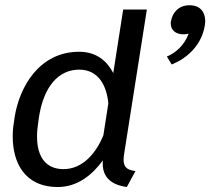

<svg xmlns="http://www.w3.org/2000/svg" viewBox="-20 -712 814 743"><path d="M710 -581.7C693.3 -535 655.8 -505 625.8 -493.3L644.2 -462.5C694.2 -481.7 759.2 -530 772.5 -613.3C773.3 -619.2 774.2 -624.2 774.2 -630C774.2 -661.7 758.3 -691.7 713.3 -691.7C673.3 -691.7 647.5 -665 641.7 -630C640.8 -626.7 640.8 -623.3 640.8 -620.8C640.8 -595 660.8 -579.2 689.2 -579.2C695.8 -579.2 704.2 -580 710 -581.7ZM34.2 -240.8C30.8 -222.5 29.2 -203.3 29.2 -184.2C29.2 -85 73.3 11.7 204.2 11.7C280.8 11.7 338.3 -36.7 378.3 -91.7C377.5 -87.5 377.5 -82.5 377.5 -78.3C377.5 -10 434.2 6.7 470.8 11.7L504.2 -50C470.8 -54.2 458.3 -65.8 458.3 -94.2C458.3 -101.7 459.2 -110 460.8 -119.2L548.3 -675H456.7L418.3 -429.2C395 -475 353.3 -511.7 286.7 -511.7C130.8 -511.7 55 -374.2 36.7 -259.2ZM399.2 -311.7 380 -188.3C352.5 -120.8 300.8 -57.5 225.8 -57.5C159.2 -57.5 123.3 -102.5 123.3 -184.2C123.3 -201.7 125 -220 128.3 -240.8L130.8 -259.2C149.2 -376.7 205.8 -442.5 286.7 -442.5C361.7 -442.5 393.3 -379.2 399.2 -311.7Z"/></svg>

Font: Boon Medium
Style: Italic
Weight: 500
Italic angle: -9°
Designer: Sungsit Sawaiwan
Foundry: FontUni
Version: Version 3.0